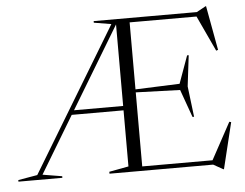

<svg xmlns="http://www.w3.org/2000/svg" viewBox="-72 -803 1142 895"><g transform="rotate(-5 499.0 -356.0)"><path d="M407 0V-9L498 -26V-288.5H255.5L95.5 -22.5L186.5 -7.5V0H-19V-7.5L71 -23L476.5 -694L395.5 -707.5V-715H878L921 -738.5H923.5L961.5 -531L952.5 -528L875 -694.5H562V-381L769 -389L815.5 -518H823L805.5 -373.5L823 -230H815.5L769 -360L562 -367V-20.5H891L984.5 -192.5L993 -190L940.5 25.5H937.5L892 0ZM268 -309H498V-690.5Z"/></g></svg>

Font: Newsreader 72pt Light
Style: Regular
Weight: 300
Designer: Hugues Gentile
Foundry: Production Type
Version: Version 1.003; ttfautohint (v1.8.3)